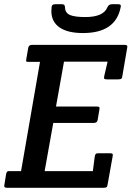

<svg xmlns="http://www.w3.org/2000/svg" viewBox="-28 -892 625 912"><path d="M563 -679Q577 -679 577 -671Q577 -668 576 -664L553 -530Q552 -521 548 -518Q544 -515 534 -515H480Q470 -515 467.5 -518Q465 -521 467 -530L483 -599H276L238 -386H431Q441 -386 443.5 -383Q446 -380 444 -371L436 -323Q434 -308 417 -308H225L184 -79H413L422 -148Q424 -158 427 -161Q430 -164 440 -164H494Q504 -164 506.5 -161Q509 -158 507 -149L483 -15Q482 -6 478 -3Q474 0 464 0H6Q-8 0 -8 -8Q-8 -11 -7 -15L1 -65Q3 -74 6.5 -77Q10 -80 20 -79H72L162 -598H110Q100 -597 97.5 -600Q95 -603 97 -612L106 -664Q108 -679 125 -679ZM533 -872Q546 -872 546 -864Q546 -861 545 -857Q521 -735 366 -735Q293 -735 254.5 -762Q216 -789 216 -839Q216 -863 220.5 -867.5Q225 -872 235 -872H265Q274 -872 277 -869Q280 -866 281 -856Q282 -830 305 -820.5Q328 -811 377 -811Q463 -811 482 -857Q488 -872 504 -872Z"/></svg>

Font: Crete Round
Style: Italic
Weight: 400
Designer: Veronika Burian
Foundry: TypeTogether
Version: Version 1.001; ttfautohint (v1.6)